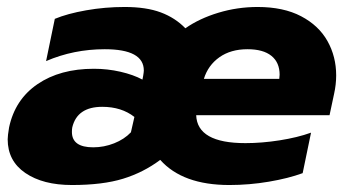

<svg xmlns="http://www.w3.org/2000/svg" viewBox="-20 -515 1000 550"><path d="M2 -116Q2 -126 6 -150Q23 -230 87.5 -274Q152 -318 249 -318Q288 -318 325 -309.5Q362 -301 388 -287L390 -297Q392 -309 392 -313Q392 -374 280 -374Q191 -374 112 -340L137 -461Q173 -476 227 -485.5Q281 -495 337 -495Q399 -495 440.5 -479.5Q482 -464 511 -434Q551 -462 605.5 -478.5Q660 -495 718 -495Q792 -495 842.5 -468.5Q893 -442 918 -397.5Q943 -353 943 -299Q943 -273 937 -246L924 -185H542Q545 -105 683 -105Q730 -105 781 -113Q832 -121 871 -135L847 -19Q806 -4 750 5.5Q694 15 637 15Q503 15 439 -57Q391 -21 332.5 -3Q274 15 186 15Q103 15 52.5 -19.5Q2 -54 2 -116ZM780 -289 781 -301Q781 -336 757.5 -355Q734 -374 689 -374Q641 -374 608.5 -351Q576 -328 564 -289ZM355 -136 365 -180Q328 -209 273 -209Q201 -209 187 -150Q186 -145 186 -137Q186 -93 247 -93Q278 -93 307 -104.5Q336 -116 355 -136Z"/></svg>

Font: Prompt
Style: Bold Italic
Weight: 700
Italic angle: -12°
Designer: Katatrad Team
Foundry: CadsonDemak
Version: Version 1.001